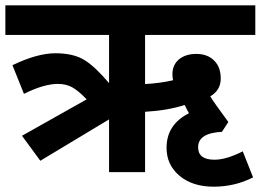

<svg xmlns="http://www.w3.org/2000/svg" viewBox="-20 -642 972 716"><path d="M601.1 -90.8Q601.1 -177.7 684.6 -219.7Q677.2 -232.4 668.9 -250.5Q605 -230 521 -225.1V0H386.7V-196.8L130.4 -42.5L62 -135.7L303.2 -271.5Q272.9 -303.2 249.8 -316.2Q226.6 -329.1 195.8 -329.1Q143.6 -329.1 69.3 -292L26.4 -398.9Q119.1 -443.4 186.5 -443.4Q253.9 -443.4 294.7 -418.2Q335.4 -393.1 386.7 -332V-511.7H0V-622.1H932.1V-511.7H521V-328.6Q577.1 -331.5 625.5 -342.8Q623 -353 623 -365.2Q623 -399.9 647.2 -420.4Q671.4 -440.9 712.4 -440.9Q753.4 -440.9 778.3 -416.5Q803.2 -392.1 803.2 -348.9Q803.2 -305.7 764.2 -282.7Q776.4 -261.7 831.5 -187L807.6 -150.4Q718.8 -146 718.8 -92.8Q718.8 -46.4 779.8 -46.4Q823.7 -46.4 885.3 -77.6L923.8 19.5Q855.5 54.2 776.9 54.2Q698.2 54.2 649.7 13.7Q601.1 -26.9 601.1 -90.8Z"/></svg>

Font: NotoSans-Bold
Style: Bold
Weight: 700
Designer: Monotype Design team
Foundry: Monotype Imaging Inc.
Version: Version 1.04